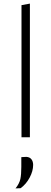

<svg xmlns="http://www.w3.org/2000/svg" viewBox="-20 -760 284 1063"><path d="M99 0V-731.5L145.5 -740V0ZM66 283Q87.5 256 92.8 230.8Q98 205.5 98 164V110L125.5 108.5Q144.5 109.5 154 121.8Q163.5 134 163.5 153Q163.5 187 144.2 223.2Q125 259.5 94 282Z"/></svg>

Font: Heraclito ExtraLight
Style: Regular
Weight: 200
Designer: Kostas Bartsokas (font) & Cristiano Sobral (main changes)
Foundry: Kostas Bartsokas (font) & Cristiano Sobral (main changes)
Version: Version 1.00;July 8, 2020;FontCreator 13.0.0.2655 64-bit